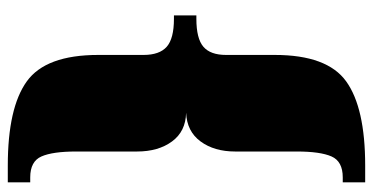

<svg xmlns="http://www.w3.org/2000/svg" viewBox="-258 -502 980 505"><g transform="rotate(-90 232.5 -249.0)"><path d="M87 -379V-539Q87 -601 74 -630.5Q61 -660 19 -660H6V-719H50Q202 -719 271.5 -669Q341 -619 341 -481V-362Q341 -320 362.5 -301Q384 -282 436 -282H445V-223H436Q384 -223 362.5 -204.5Q341 -186 341 -145V-17Q341 121 271.5 171Q202 221 50 221H6V162H19Q61 162 74 132.5Q87 103 87 41V-121Q87 -176 113.5 -212Q140 -248 189 -250Q140 -251 113.5 -287Q87 -323 87 -379Z"/></g></svg>

Font: Sarpanch Black
Style: Regular
Weight: 900
Designer: Manushi Parikh (Devanagari and Latin), Jyotish Sonowal (Devanagari)
Foundry: Indian Type Foundry
Version: Version 2.004;PS 1.0;hotconv 1.0.78;makeotf.lib2.5.61930; tt